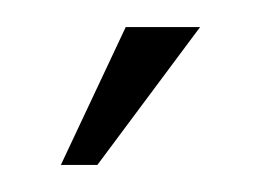

<svg xmlns="http://www.w3.org/2000/svg" viewBox="-20 -675 193 142"><path d="M128 -655 52 -553H25L73 -655Z"/></svg>

Font: TajawalTap
Style: Regular
Weight: 300
Designer: Boutros Fonts
Foundry: Created by Boutros International 2017
Version: Version 2.700